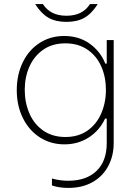

<svg xmlns="http://www.w3.org/2000/svg" viewBox="-20 -720 668 939"><path d="M234 187V153Q273 164 314 164Q402 164 452 116Q502 68 502 -20V-140H494Q467 -82 414.5 -48Q362 -14 295 -14Q228 -14 175 -48Q122 -82 92 -142.5Q62 -203 62 -279Q62 -354 91 -414.5Q120 -475 173 -509.5Q226 -544 294 -544Q366 -544 418.5 -506.5Q471 -469 495 -409H502V-524H536V-20Q536 42 509.5 92Q483 142 433 170.5Q383 199 314 199Q268 199 234 187ZM498 -281Q498 -343 475.5 -394.5Q453 -446 408 -477Q363 -508 300 -508Q236 -508 191.5 -477Q147 -446 124 -394.5Q101 -343 101 -281Q101 -218 124 -165Q147 -112 192 -81Q237 -50 300 -50Q363 -50 407.5 -81Q452 -112 475 -165Q498 -218 498 -281ZM152 -700H190Q226 -643 305 -643Q384 -643 420 -700H458Q429 -654 393.5 -633.5Q358 -613 305 -613Q252 -613 216.5 -633.5Q181 -654 152 -700Z"/></svg>

Font: Be Vietnam Thin
Style: Regular
Weight: 100
Designer: Gabriel Lam
Foundry: TypeRant
Version: Version 4.000